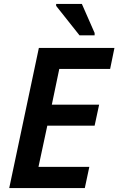

<svg xmlns="http://www.w3.org/2000/svg" viewBox="-20 -958 603 978"><path d="M385 -778H462V-790L397 -938H266V-928ZM27 0H412L435 -108H176L221 -318H462L485 -425H244L282 -607H541L563 -714H178Z"/></svg>

Font: Noto Sans SemiBold
Style: Italic
Weight: 600
Italic angle: -12°
Designer: Monotype Design Team
Foundry: Monotype Imaging Inc.
Version: Version 2.013